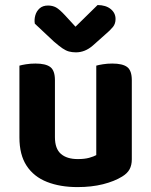

<svg xmlns="http://www.w3.org/2000/svg" viewBox="-20 -743 613 778"><path d="M58.7 -186V-259.3H202.6V-187.2Q202.6 -140.2 227 -119.3Q251.4 -98.4 295.1 -98.4Q323 -98.4 341.8 -103.7Q360.5 -109.1 370.1 -114.5V-259.3H514.1V-97.6Q514.1 -73.8 505 -57Q496 -40.3 475 -27.6Q443.7 -8.2 397.4 3.5Q351.1 15.1 294.1 15.1Q223.8 15.1 170.6 -5.8Q117.3 -26.7 88 -71.1Q58.7 -115.5 58.7 -186ZM514.1 -213.7H370.1V-477Q379.4 -479.8 397 -482.6Q414.6 -485.5 434.8 -485.5Q476.7 -485.5 495.4 -471.3Q514.1 -457.1 514.1 -417.9ZM202.6 -213.7H58.7V-477Q67.9 -479.8 85.5 -482.6Q103.1 -485.5 123.7 -485.5Q165.2 -485.5 183.9 -471.3Q202.6 -457.1 202.6 -417.9ZM244.1 -680.3 285.9 -634.8 375.4 -722.6Q408.9 -722.3 428.5 -706.4Q448.2 -690.5 448.2 -665.9Q448.2 -647.1 438 -634.2Q427.8 -621.3 406.9 -603.6L356.6 -558.8Q340.2 -544.5 323.1 -537.7Q306 -530.9 287.8 -530.9Q272.4 -530.9 259.6 -534.3Q246.9 -537.7 233 -547.2Q219.1 -556.8 198.3 -574.7L121.1 -647.1Q118.3 -663.5 123 -680.5Q127.7 -697.5 140.5 -709.1Q153.3 -720.6 174.7 -720.6Q192.7 -720.6 206.9 -713Q221 -705.3 244.1 -680.3Z"/></svg>

Font: Baloo Bhaina 2
Style: Regular
Weight: 400
Designer: Yesha Goshar, Manish Minz, Shuchita Grover and Ek Type
Foundry: Ek Type
Version: Version 1.700